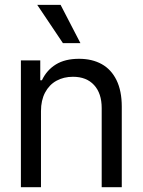

<svg xmlns="http://www.w3.org/2000/svg" viewBox="-20 -783 597 803"><path d="M151.4 0H67.4V-530.3H148.4V-447.3H155.3Q175.3 -489.7 213.6 -513.4Q252 -537.1 310.5 -537.1Q365.2 -537.1 405.3 -514.9Q445.3 -492.7 467.3 -447.8Q489.3 -402.8 489.3 -336.9V0H405.3V-331.1Q405.3 -392.6 373.5 -427.2Q341.8 -461.9 285.2 -461.9Q246.1 -461.9 215.8 -445.1Q185.5 -428.2 168.5 -395.8Q151.4 -363.3 151.4 -318.4ZM135.7 -762.7H233.4L316.4 -602.5H243.2Z"/></svg>

Font: Pretendard JP
Style: Regular
Weight: 400
Designer: Base glyphs from Inter by Rasmus Andersson; Hangeul glyphs from Noto Sans CJK(Source Han Sans) by Jang Soo-young and Kan
Foundry: Kil Hyung-jin
Version: Version 1.309